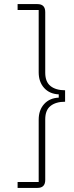

<svg xmlns="http://www.w3.org/2000/svg" viewBox="-20 -780 362 938"><path d="M163 -760Q201 -760 201 -721V-425Q201 -380 227 -359.5Q253 -339 298 -339V-283Q253 -283 227 -262.5Q201 -242 201 -197V99Q201 138 163 138H66V109H169V-195Q169 -242 195.5 -271.5Q222 -301 267 -303V-319Q222 -321 195.5 -350.5Q169 -380 169 -427V-731H66V-760Z"/></svg>

Font: IBM Plex Sans KR ExtLt
Style: Regular
Weight: 200
Designer: Mike Abbink; Paul van der Laan; Pieter van Rosmalen; Wujin Sim; Chorong Kim; Dohee Lee;
Foundry: Sandoll Inc.
Version: Version 1.002